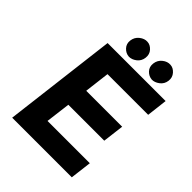

<svg xmlns="http://www.w3.org/2000/svg" viewBox="-254 -1044 1175 1175"><g transform="rotate(45 333.5 -457.0)"><path d="M155 -736H657L641 -601H289L269 -437H580L563 -299H252L232 -139H598L581 0H65ZM242 -845Q246 -877 271 -896.5Q296 -916 322 -914Q347 -913 367 -891Q387 -869 383 -837Q379 -805 354.5 -786.5Q330 -768 305 -769Q278 -771 258 -792.5Q238 -814 242 -845ZM441 -845Q445 -877 469.5 -896.5Q494 -916 521 -914Q546 -913 566 -890.5Q586 -868 582 -837Q578 -805 553 -786.5Q528 -768 504 -769Q477 -771 457 -792Q437 -813 441 -845Z"/></g></svg>

Font: Josefin Sans Thin
Style: Bold Italic
Weight: 700
Italic angle: -7°
Version: Version 2.000